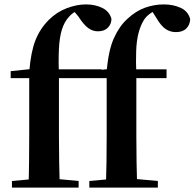

<svg xmlns="http://www.w3.org/2000/svg" viewBox="-20 -850 882 870"><path d="M34.1 0V-29.9L147.4 -40.2H226.4L336.3 -29.9V0ZM109.1 0Q111.1 -58.2 111.7 -117.4Q112.4 -176.6 112.4 -234.8V-496.1H28.4V-527.5L159.5 -541.2L112.1 -516.1L112.8 -528.1Q119.8 -614.3 140.4 -667.1Q161.1 -719.8 201.2 -759.9Q237.2 -795.7 282.4 -812.8Q327.6 -830 369.6 -830Q410.9 -830 443.4 -814.2Q475.8 -798.4 485 -764.7Q484.7 -740.5 468.6 -724.3Q452.5 -708.1 423.3 -708.1Q400.4 -708.1 380.1 -722.6Q359.7 -737.1 335.5 -774.8L312.9 -801.9V-817H359.9V-808.7Q341.7 -806 324.7 -798.5Q307.6 -791.1 292.5 -773.8Q271.7 -751.3 260.6 -716.3Q249.5 -681.4 246.9 -627.2Q244.4 -573.1 247.1 -491.5V-234.8Q247.1 -176.6 248.1 -117.4Q249.1 -58.2 250.8 0ZM180.6 -496.1V-535.7H440.5V-496.1ZM384.8 0V-29.9L498.1 -40.2H582.2L695.3 -29.9V0ZM459.8 0Q461.8 -58.2 462.6 -117.4Q463.4 -176.6 463.4 -234.8V-496.1H379.4V-527.5L510.2 -541.2L462.8 -516.1L463.5 -526.6Q471.2 -621.9 496.1 -677Q520.9 -732.1 558 -765.3Q595.8 -800.3 637.4 -815.2Q679 -830 722.5 -830Q764.6 -830 798.6 -814.6Q832.6 -799.1 841.8 -763.3Q840.8 -737.6 824.3 -721Q807.9 -704.5 776.9 -704.5Q751.1 -704.5 730 -718.9Q708.9 -733.4 688.7 -768.6L663.6 -808V-817H710.6V-808.7Q685.7 -805.2 665.3 -792Q644.9 -778.7 633 -761Q616.2 -734 607.5 -699.4Q598.7 -664.8 597 -618.6Q595.3 -572.4 597.8 -511.3V-234.8Q597.8 -176.6 598.8 -117.4Q599.8 -58.2 601.5 0ZM531.3 -496.1V-535.7H734.7V-496.1Z"/></svg>

Font: Noto Serif HK ExtraLight
Style: Regular
Weight: 200
Designer: Ryoko NISHIZUKA 西塚涼子 (kana & ideographs); Frank Grießhammer (Latin, Greek & Cyrillic); Wenlong ZHANG 张文龙 (bopomofo); San
Foundry: Adobe
Version: Version 2.002-H1;hotconv 1.1.0;makeotfexe 2.6.0